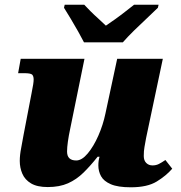

<svg xmlns="http://www.w3.org/2000/svg" viewBox="-20 -786 768 816"><path d="M536 10Q481 10 451 -3Q421 -16 409.5 -37Q398 -58 398 -83Q398 -103 403 -120H395Q365 -82 335 -52.5Q305 -23 269 -7Q233 9 183 9Q138 9 112 -6.5Q86 -22 75 -47.5Q64 -73 64 -102Q64 -127 70 -157Q76 -187 80 -212L114 -389Q119 -414 121 -427Q123 -440 123 -448Q123 -462 117 -468.5Q111 -475 82 -475H57L68 -536H339L278 -237Q272 -209 268.5 -184Q265 -159 265 -142Q265 -104 304 -104Q328 -104 353 -134Q378 -164 398 -209.5Q418 -255 428 -303L478 -536H672L601 -200Q597 -177 594 -161Q591 -145 591 -123Q591 -104 601.5 -93.5Q612 -83 628 -83Q643 -83 655 -89Q667 -95 683 -106L712 -69Q686 -39 646 -14.5Q606 10 536 10ZM337 -606Q328 -624 312.5 -651.5Q297 -679 280.5 -706.5Q264 -734 252 -753L255 -766H338Q347 -756 364 -739Q381 -722 399.5 -705.5Q418 -689 430 -677Q448 -689 471 -705.5Q494 -722 515.5 -739Q537 -756 550 -766H654L651 -753Q632 -734 604.5 -708.5Q577 -683 549.5 -656Q522 -629 502 -606Z"/></svg>

Font: Noto Serif Black
Style: Italic
Weight: 900
Italic angle: -12°
Designer: Monotype Design Team
Foundry: Monotype Imaging Inc.
Version: Version 2.013